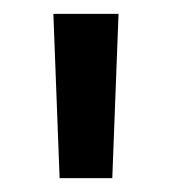

<svg xmlns="http://www.w3.org/2000/svg" viewBox="-20 -742 248 277"><path d="M66 -485 57 -722H151L142 -485Z"/></svg>

Font: Sumana
Style: Regular
Weight: 400
Designer: Cyreal, Alexei Vanyashin (Devanagari), Olga Karpushina (Latin)
Foundry: Cyreal
Version: Version 1.015;PS 001.015;hotconv 1.0.70;makeotf.lib2.5.58329